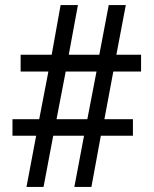

<svg xmlns="http://www.w3.org/2000/svg" viewBox="-20 -734 603 754"><path d="M84 0 122 -201H29V-266H134L170 -453H61V-519H183L218 -714H286L250 -519H370L407 -714H474L437 -519H534V-453H425L390 -266H502V-201H376L339 0H272L310 -201H189L151 0ZM202 -266H323L359 -453H238Z"/></svg>

Font: Noto Serif Hebrew SemiBold
Style: Regular
Weight: 600
Version: Version 2.003